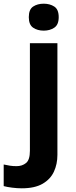

<svg xmlns="http://www.w3.org/2000/svg" viewBox="-84 -780 409 1040"><path d="M34 240Q9 240 -18.5 236.5Q-46 233 -64 228V111Q-46 115 -30 117.5Q-14 120 6 120Q36 120 57 103Q78 86 78 37V-546H227V59Q227 109 208 150Q189 191 146.5 215.5Q104 240 34 240ZM72 -687Q72 -729 95.5 -744.5Q119 -760 153 -760Q186 -760 210 -744.5Q234 -729 234 -687Q234 -646 210 -630Q186 -614 153 -614Q119 -614 95.5 -630Q72 -646 72 -687Z"/></svg>

Font: Noto Sans Lisu
Style: Regular
Weight: 400
Designer: Monotype Design Team. David Williams.
Foundry: Monotype Imaging Inc.
Version: Version 2.102